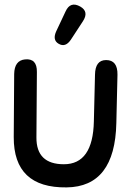

<svg xmlns="http://www.w3.org/2000/svg" viewBox="-20 -775 560 826"><path d="M231.9 -586.9Q204.6 -603 222.2 -641.1L262.2 -726.1Q282.7 -771 325.7 -746.6Q363.8 -724.6 336.4 -683.1L284.7 -604Q261.2 -569.3 231.9 -586.9ZM480.5 -245.6Q474.6 28.8 266.6 31.2Q38.1 34.2 39.1 -185.5L41 -456.5Q42 -515.1 87.9 -519.5Q139.6 -524.4 138.7 -465.3L136.7 -184.1Q135.7 -68.4 254.9 -68.4Q379.9 -68.4 383.8 -252.9L388.7 -453.6Q389.6 -516.6 436.5 -516.6Q486.3 -516.6 485.4 -453.6Z"/></svg>

Font: Comic Relief
Style: Regular
Weight: 400
Designer: Jeff Davis
Foundry: Loudifier
Version: Version 1.0